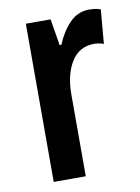

<svg xmlns="http://www.w3.org/2000/svg" viewBox="-69 -601 472 649"><g transform="rotate(-10 167.5 -276.5)"><path d="M282 -553Q290 -553 299.5 -552Q309 -551 321 -547L311 -430Q304 -433 294.5 -434.5Q285 -436 279 -436Q227 -436 200 -392.5Q173 -349 173 -280V0H63V-543H148L163 -452H169Q186 -494 214 -523.5Q242 -553 282 -553Z"/></g></svg>

Font: Noto Sans Gurmukhi ExtraCondensed SemiBold
Style: Regular
Weight: 600
Width: 2
Designer: Jelle Bosma - Monotype Design Team
Foundry: Monotype Imaging Inc.
Version: Version 2.004; ttfautohint (v1.8.4.7-5d5b)